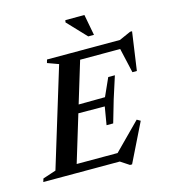

<svg xmlns="http://www.w3.org/2000/svg" viewBox="-156 -968 975 1104"><g transform="rotate(-15 332.0 -416.0)"><path d="M236.5 -631.5 170.5 -655.5 176 -675H375L170 0H-27L-21 -19.5L57.5 -45.5ZM594.5 -640.5 620 -624.5H290.5L307 -675H610L679 -705.5H690.5L658 -477.5H631.5ZM480 34 428.5 0H100.5L117.5 -50.5H465L414 -35.5L584.5 -207.5L605.5 -195.5L492.5 34ZM448.5 -221.5H409L427 -328.5L205 -330L219.5 -377.5L442 -379.5L490 -486.5H529.5L487 -354ZM473.5 -742H439.5L334 -853.5L336.5 -866.5H450Z"/></g></svg>

Font: Newsreader 24pt SemiBold
Style: Italic
Weight: 600
Italic angle: -17°
Designer: Hugues Gentile
Foundry: Production Type
Version: Version 1.003